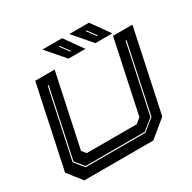

<svg xmlns="http://www.w3.org/2000/svg" viewBox="-183 -1031 1213 1213"><g transform="rotate(-30 424.0 -424.0)"><path d="M93.5 0 12.5 -103 139.5 -700H281L168.5 -172L192.5 -141.5H557.5L594.5 -172L707 -700H848.5L721.5 -103L596.5 0ZM142 -67.5H577.5L661.5 -135L767.5 -634H760.5L655 -137L576.5 -74.5H146L94 -137.5L199.5 -634H192.5L86.5 -135.5ZM711 -716H587.5L473.5 -848H617ZM626 -750 579.5 -813H571.5L618.5 -750ZM515 -716H391.5L277.5 -848H421ZM430 -750 383.5 -813H375.5L422.5 -750Z"/></g></svg>

Font: Tourney Expanded ExtraBold
Style: Italic
Weight: 800
Width: 7
Italic angle: -12°
Designer: Tyler Finck
Foundry: Etcetera Type Co
Version: Version 1.010; ttfautohint (v1.8.3)